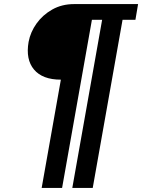

<svg xmlns="http://www.w3.org/2000/svg" viewBox="-20 -720 696 940"><path d="M184 200 278 -330Q188 -330 146.5 -379.5Q105 -429 120 -515Q129 -563 159 -605Q189 -647 236 -673.5Q283 -700 343 -700H656L643 -623H580L434 200H334L480 -623H430L284 200Z"/></svg>

Font: Cuprum SemiBold
Style: Italic
Weight: 600
Italic angle: -10°
Version: Version 3.000